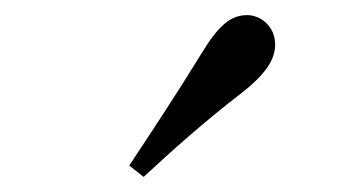

<svg xmlns="http://www.w3.org/2000/svg" viewBox="-20 -849 478 254"><path d="M151 -630 170 -615C209 -651 248 -686 297 -724C331 -750 344 -770 344 -790C344 -814 325 -829 307 -829C285 -829 269 -815 247 -779C212 -722 182 -677 151 -630Z"/></svg>

Font: Noto Serif TC Medium
Style: Regular
Weight: 500
Designer: Ryoko NISHIZUKA 西塚涼子 (kana & ideographs); Frank Grießhammer (Latin, Greek & Cyrillic); Wenlong ZHANG 张文龙 (bopomofo); San
Foundry: Adobe
Version: Version 2.001;hotconv 1.1.0;makeotfexe 2.6.0